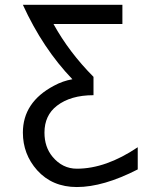

<svg xmlns="http://www.w3.org/2000/svg" viewBox="-20 -752 626 782"><path d="M541 -152.3Q541 -152.3 541 -62Q400.9 9.8 293 9.8Q192.9 9.8 131.3 -58.6Q73.2 -124 73.2 -211.9Q73.2 -335.9 199.7 -402.8Q235.4 -422.4 274.9 -429.2Q154.3 -554.7 73.2 -732.4H478.5V-654.3H197.8Q261.7 -538.6 360.8 -439V-364.3Q267.6 -364.3 211.9 -321.3Q161.1 -282.2 161.1 -211.9Q161.1 -153.3 193.8 -113.8Q234.4 -64.9 293 -64.9Q411.1 -64.9 541 -152.3Z"/></svg>

Font: Consola Mono
Style: Book
Weight: 400
Monospace: yes
Designer: Wojciech Kalinowski "wmk69" (wmk69@o2.pl)
Foundry: Wojciech Kalinowski "wmk69" (wmk69@o2.pl)
Version: Version 2.1.0